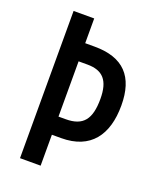

<svg xmlns="http://www.w3.org/2000/svg" viewBox="-134 -795 716 875"><g transform="rotate(20 224.0 -357.0)"><path d="M422 -383C422 -523 356 -594 216 -594H170V-714H70V0H170V-150H215C357 -150 422 -240 422 -383ZM205 -238H170V-506H213C288 -506 322 -468 322 -379C322 -281 290 -238 205 -238Z"/></g></svg>

Font: Noto Sans Armenian ExtraCondensed Medium
Style: Regular
Weight: 500
Width: 2
Designer: Monotype Design Team
Foundry: Monotype Imaging Inc.
Version: Version 2.008